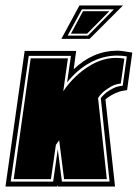

<svg xmlns="http://www.w3.org/2000/svg" viewBox="-48 -681 503 701"><path d="M-28 0 42 -495H230L221 -428Q292 -496 381 -496Q389 -496 403 -494Q417 -492 435 -489L416 -352Q397 -350 382.5 -344.5Q368 -339 358 -333Q346 -326 337 -318L372 0H163L161 -6V0ZM-9 -18H146L163 -136L178 -18H352L320 -323Q329 -334 341 -344Q352 -352 366 -359Q380 -366 400 -368L415 -475Q399 -478 379 -478Q328 -478 280.5 -452Q233 -426 197 -380L211 -477H57ZM2 -27 64 -468H200L183 -348Q224 -408 283 -443Q342 -478 406 -467L393 -376Q373 -374 357.5 -365Q342 -356 331 -347Q319 -337 310 -323L342 -27H186L168 -169L156 -152L138 -27ZM242 -661H401L279 -539H176ZM199 -551H273L368 -647H251ZM211 -558 255 -640H351L270 -558Z"/></svg>

Font: Alumni Sans Collegiate One SC
Style: Italic
Weight: 400
Italic angle: -8°
Designer: Robert E. Leuschke
Foundry: Robert E. Leuschke
Version: Version 1.100